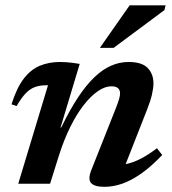

<svg xmlns="http://www.w3.org/2000/svg" viewBox="-20 -710 664 742"><path d="M44 -300 24.5 -307Q44.5 -370.5 71.8 -406Q99 -441.5 134.2 -456Q169.5 -470.5 212 -470.5Q226 -470.5 238 -469.5Q250 -468.5 262 -467Q274 -465.5 288 -463L213.5 -215.5L217.5 -219Q249.5 -285 281 -332.8Q312.5 -380.5 344.2 -411Q376 -441.5 409 -456Q442 -470.5 477 -470.5Q528.5 -470.5 550.8 -447.2Q573 -424 573 -388Q573 -369.5 567.2 -344.5Q561.5 -319.5 548 -285.5L451 -38.5L433 -73.5Q456 -72.5 479.8 -79Q503.5 -85.5 529.8 -99.8Q556 -114 586.5 -137L607 -111Q563 -65 524 -38Q485 -11 450.5 0.5Q416 12 384 12Q344.5 12 331.8 -3Q319 -18 333 -53L428 -292.5Q436.5 -314.5 440.2 -327.2Q444 -340 444 -349.5Q444 -362 436 -369.2Q428 -376.5 410 -376.5Q386 -376.5 359 -358.2Q332 -340 304.5 -305.2Q277 -270.5 252 -220.2Q227 -170 207 -106.5L173.5 0H50.5L165.5 -380.5Q164 -380.5 162.2 -380.5Q160.5 -380.5 159 -380.5Q135.5 -380.5 116.8 -374.2Q98 -368 80.8 -350.8Q63.5 -333.5 44 -300ZM366 -525 481 -689.5H620L615.5 -671L419 -525Z"/></svg>

Font: Newsreader SemiBold
Style: Italic
Weight: 600
Italic angle: -17°
Designer: Hugues Gentile
Foundry: Production Type
Version: Version 1.003